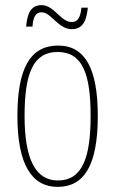

<svg xmlns="http://www.w3.org/2000/svg" viewBox="-20 -720 450 750"><path d="M261 -606C310 -606 319 -652 323 -690H298C295 -660 288 -634 260 -634C217 -634 192 -700 142 -700C93 -700 86 -653 82 -616H107C109 -647 116 -672 143 -672C180 -672 207 -606 261 -606ZM205 10C308 10 362 -73 362 -267C362 -449 314 -542 207 -542C97 -542 48 -451 48 -267C48 -76 105 10 205 10ZM206 -15C117 -15 76 -102 76 -267C76 -434 110 -517 205 -517C301 -517 334 -434 334 -267C334 -103 301 -15 206 -15Z"/></svg>

Font: Noto Serif Devanagari ExtraCondensed Thin
Style: Regular
Weight: 100
Width: 2
Designer: Universal Thirst, Indian Type Foundry and the Monotype Design Team
Foundry: Monotype Imaging Inc.
Version: Version 2.004